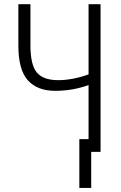

<svg xmlns="http://www.w3.org/2000/svg" viewBox="-20 -731 581 924"><path d="M258.3 -345.2Q329.6 -345.2 406.2 -373V-710.9H463.9V0H418.9V173.3H361.8V-61.5H406.2V-321.8Q330.6 -293.9 245.1 -293.9Q160.2 -293.9 114.3 -344.2Q68.4 -394.5 68.4 -512.7V-710.9H126.5V-512.7Q126.5 -419.9 156.7 -382.8Q187 -345.7 258.3 -345.2Z"/></svg>

Font: RobotoCondensed-Light
Style: Light
Weight: 300
Designer: Google
Version: Version 1.200311; 2013